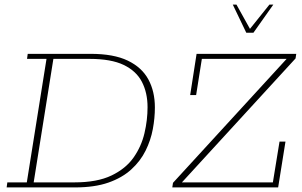

<svg xmlns="http://www.w3.org/2000/svg" viewBox="-20 -818 1318 838"><path d="M9 0 12 -22H97L183 -561H98L101 -583H376Q476 -583 537.5 -553.5Q599 -524 627.5 -471.5Q656 -419 656 -349Q656 -303 647 -254.5Q638 -206 615.5 -160.5Q593 -115 553 -78.5Q513 -42 453 -21Q393 0 307 0ZM127 -22H305Q404 -22 466.5 -52Q529 -82 563 -130.5Q597 -179 610.5 -236.5Q624 -294 624 -350Q624 -413 599.5 -460.5Q575 -508 520 -534.5Q465 -561 371 -561H213ZM732 0 735 -20 1231 -561H861L836 -403H810L838 -583H1273L1270 -563L774 -22H1171L1200 -200H1226L1194 0ZM1055 -675 996 -798H1012L1071 -692L1156 -798H1173L1086 -675Z"/></svg>

Font: Rokkitt SemiBold Thin
Style: Italic
Weight: 250
Italic angle: -9°
Version: Version 3.103